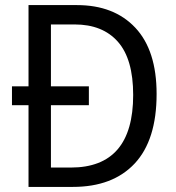

<svg xmlns="http://www.w3.org/2000/svg" viewBox="-20 -785 692 754"><path d="M282 -765Q428 -765 511.5 -676Q595 -587 595 -416Q595 -235 509 -143Q423 -51 266 -51H92V-372H27V-446H92V-765ZM273 -689H180V-446H329V-372H180V-127H258Q503 -127 503 -412Q503 -553 443 -621Q383 -689 273 -689Z"/></svg>

Font: Noto Sans Tamil UI SemiCondensed
Style: Regular
Weight: 400
Width: 4
Designer: Jelle Bosma - Monotype Design Team
Foundry: Monotype Imaging Inc.
Version: Version 2.004; ttfautohint (v1.8.4.7-5d5b)